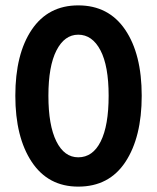

<svg xmlns="http://www.w3.org/2000/svg" viewBox="-20 -686 584 714"><path d="M37 -330Q37 -485 98 -575.5Q159 -666 271 -666Q384 -666 445.5 -575.5Q507 -485 507 -330Q507 -176 446.5 -84Q386 8 271 8Q159 8 98 -84Q37 -176 37 -330ZM271 -101Q325 -101 354.5 -160Q384 -219 384 -330Q384 -441 353.5 -499Q323 -557 271 -557Q220 -557 190 -498.5Q160 -440 160 -330Q160 -220 189.5 -160.5Q219 -101 271 -101Z"/></svg>

Font: Hind SemiBold
Style: Regular
Weight: 600
Designer: Manushi Parikh, Satya Rajpurohit
Foundry: Indian Type Foundry
Version: Version 2.001;PS 1.0;hotconv 1.0.79;makeotf.lib2.5.61930; tt